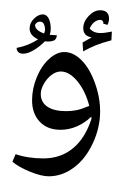

<svg xmlns="http://www.w3.org/2000/svg" viewBox="-20 -702 509 839"><path d="M192.9 68.4Q160.6 68.4 110.8 48.1Q61 27.8 34.2 4.4L48.3 -28.3Q102.1 -9.8 169.9 -9.8Q245.1 -9.8 298.8 -54Q352.5 -98.1 379.9 -183.6L378.9 -191.9L377 -190.4Q350.1 -164.6 315.7 -149.7Q281.2 -134.8 244.6 -134.8Q187 -134.8 153.6 -170.2Q120.1 -205.6 120.1 -263.7Q120.1 -314.5 140.6 -364.3Q161.1 -414.1 194.3 -444.3Q227.5 -474.6 261.2 -474.6Q299.8 -474.6 335.2 -439.9Q370.6 -405.3 394 -341.6Q417.5 -277.8 417.5 -215.3Q417.5 -144.5 385.7 -76.2Q354 -7.8 302.7 30.3Q251.5 68.4 192.9 68.4ZM245.6 -389.6Q225.1 -389.6 204.8 -374.3Q184.6 -358.9 171.4 -335.2Q158.2 -311.5 158.2 -291.5Q158.2 -255.4 187 -235.8Q215.8 -216.3 268.6 -216.3Q293.5 -216.3 314.2 -220.5Q335 -224.6 370.1 -239.3Q353 -304.7 317.9 -347.2Q282.7 -389.6 245.6 -389.6ZM256.3 -513.7ZM193.4 117.2ZM251 -659.2ZM52.7 -492.7Q104 -502 146.5 -530.3Q109.4 -546.9 109.4 -577.6Q109.4 -601.6 128.4 -620.4Q147.5 -639.2 167.5 -639.2Q182.6 -639.2 192.1 -622.3Q201.7 -605.5 201.7 -575.2Q201.7 -562 197.3 -549.8L228.5 -547.9Q227.1 -532.2 217.8 -526.4Q208.5 -520.5 188.5 -520.5L176.3 -521.5Q150.9 -496.1 125.5 -481.7Q100.1 -467.3 81.5 -467.3Q68.4 -467.3 60.5 -473.9Q52.7 -480.5 52.7 -492.7ZM176.8 -573.2Q176.8 -586.4 171.6 -596.9Q166.5 -607.4 155.3 -607.4Q146.5 -607.4 139.9 -602.1Q133.3 -596.7 133.3 -592.3Q133.3 -569.8 172.4 -555.7L174.3 -560.1Q176.8 -567.9 176.8 -573.2ZM155.3 -467.3ZM138.7 -663.6ZM236.3 -663.6ZM252.9 -457.5ZM431.2 -598.6 431.6 -602.5Q431.6 -606.9 428 -611.1Q424.3 -615.2 418.9 -615.2Q403.3 -615.2 390.6 -604Q377.9 -592.8 372.1 -577.6Q387.7 -557.6 419.4 -557.6Q437.5 -557.6 468.8 -564L466.8 -525.9Q425.3 -515.1 398.7 -504.2Q372.1 -493.2 343.3 -477.5L340.8 -516.1L380.4 -538.6Q343.8 -544.9 343.8 -578.6Q343.8 -606.9 367.4 -632.1Q391.1 -657.2 417.5 -657.2Q456.5 -657.2 456.5 -620.1Q456.5 -606.9 449.7 -593.3ZM414.1 -491.7ZM404.3 -681.6Z"/></svg>

Font: Noto Naskh Arabic UI
Style: Regular
Weight: 400
Designer: Monotype Design team
Foundry: Monotype Imaging Inc.
Version: Version 1.05